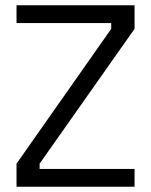

<svg xmlns="http://www.w3.org/2000/svg" viewBox="-20 -712 576 732"><path d="M404 -624V-602L43 -88V0H493V-68H131V-88L493 -602V-692H43V-624Z"/></svg>

Font: RazerF5
Style: Regular
Weight: 400
Foundry: Razer Inc.
Version: Version 2